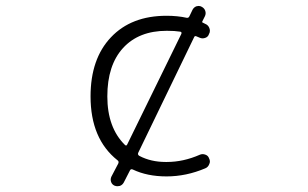

<svg xmlns="http://www.w3.org/2000/svg" viewBox="-20 -609 1040 649"><path d="M402.3 -119.1Q407.2 -114.3 410.2 -121.1L592.8 -494.1Q595.7 -501 588.9 -502Q571.3 -504.9 543.9 -504.9Q449.2 -504.9 396 -446.8Q342.8 -388.7 342.8 -283.2Q342.8 -177.7 402.3 -119.1ZM611.3 -548.8Q617.2 -547.9 620.1 -553.7L630.9 -576.2Q635.7 -585 644.5 -587.9Q648.4 -588.9 651.4 -588.9Q657.2 -588.9 662.1 -585.9Q670.9 -581.1 673.8 -572.3Q676.8 -563.5 672.9 -554.7L664.1 -537.1Q662.1 -533.2 666 -532.2Q668.9 -530.3 673.8 -528.3Q683.6 -524.4 687.5 -514.6Q689.5 -509.8 689.5 -504.9Q689.5 -499 686.5 -494.1Q683.6 -484.4 673.8 -481Q664.1 -477.5 655.3 -481.4Q648.4 -484.4 643.6 -486.3Q638.7 -488.3 636.7 -484.4L447.3 -92.8Q444.3 -85.9 451.2 -82Q490.2 -61.5 540 -61.5Q542 -61.5 543.9 -61.5Q599.6 -61.5 655.3 -85.9Q664.1 -89.8 673.8 -86.4Q683.6 -83 686.5 -74.2Q689.5 -68.4 689.5 -63.5Q689.5 -58.6 687.5 -54.7Q683.6 -43.9 673.8 -40Q609.4 -12.7 543 -12.7Q477.5 -12.7 428.7 -36.1Q421.9 -39.1 418.9 -32.2L398.4 7.8Q393.6 16.6 384.8 19.5Q380.9 20.5 377 20.5Q372.1 20.5 367.2 18.6Q358.4 14.6 355.5 5.9Q352.5 -2.9 356.4 -11.7L379.9 -56.6Q382.8 -63.5 377 -67.4Q286.1 -139.6 286.1 -283.2Q286.1 -410.2 355 -482.9Q423.8 -555.7 543 -555.7Q580.1 -555.7 611.3 -548.8Z"/></svg>

Font: Rounded-X Mgen+ 2m light
Style: Regular
Weight: 200
Designer: [Source Han Sans]
Ryoko NISHIZUKA  (kana & ideographs); Paul D. Hunt (Latin, Greek & Cyrillic); Wenlong ZHANG  (bopomofo
Version: Version 1.059.20150602